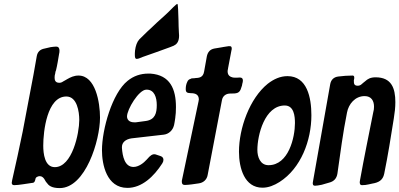

<svg xmlns="http://www.w3.org/2000/svg" viewBox="-20 -953 2040 981"><path d="M53 -7C76 -7 117 -15 141 -18C152 -19 156 -20 159 -31C160 -32 160 -32 160 -33V-35C161 -36 161 -36 161 -37C161 -48 175 -53 183 -53C194 -53 201 -46 206 -39C210 -34 212 -26 219 -19C228 -6 242 8 285 8C417 8 491 -236 491 -352C491 -430 468 -567 381 -567C358 -567 340 -558 324 -549C316 -545 310 -540 303 -537C296 -532 290 -530 283 -530C260 -530 259 -547 259 -558C259 -565 260 -571 262 -577C263 -582 263 -588 266 -593C273 -621 277 -649 282 -678C283 -682 284 -687 284 -694C284 -708 278 -715 267 -715C256 -715 249 -713 238 -712L208 -705C185 -701 172 -688 168 -667L151 -571C132 -475 115 -378 96 -281C79 -198 61 -115 42 -32C41 -25 40 -21 40 -19C40 -11 44 -7 53 -7ZM260 -99C208 -99 201 -169 201 -209C201 -281 220 -460 319 -460C374 -460 385 -382 385 -340C385 -272 349 -99 260 -99Z M709 -662C756 -678 802 -695 849 -712L869 -720H868C887 -728 895 -746 895 -771L894 -788C893 -807 892 -830 892 -850L890 -906C889 -924 888 -933 886 -933C883 -933 877 -927 866 -917L862 -913C837 -887 810 -863 782 -838C767 -823 751 -809 734 -793L692 -752C680 -739 673 -719 670 -695C670 -692 669 -687 669 -681V-671C669 -658 672 -652 678 -652C681 -652 684 -653 689 -654ZM691 -751 692 -752ZM809 -118C813 -124 815 -130 815 -136C815 -141 814 -151 801 -155H802L775 -164H776C772 -165 769 -165 768 -165C760 -165 750 -162 730 -138C714 -120 688 -100 662 -100C617 -100 606 -155 603 -197V-202C603 -224 620 -241 651 -246L817 -265C842 -268 863 -287 869 -313V-312C870 -318 871 -323 872 -328C872 -330 873 -332 873 -334L875 -347C878 -366 879 -386 879 -405V-406C879 -497 850 -570 748 -577H738C698 -577 663 -565 632 -540C553 -477 501 -292 501 -185C501 -114 524 7 631 7C705 7 766 -51 809 -118ZM781 -416C781 -376 773 -342 726 -335L674 -328H666C638 -328 629 -344 629 -358C629 -394 689 -495 728 -495H729C769 -495 781 -455 781 -416ZM877 -354 876 -353V-352Z M924 -8C943 -8 976 -13 995 -16C1019 -19 1037 -35 1041 -59L1114 -441C1118 -464 1136 -475 1156 -475C1189 -475 1205 -475 1213 -506C1216 -513 1217 -518 1218 -525C1220 -531 1221 -537 1221 -542C1221 -552 1216 -557 1205 -557C1200 -557 1196 -556 1189 -556C1182 -556 1177 -556 1170 -557C1157 -560 1143 -567 1143 -588C1143 -591 1143 -594 1144 -596C1144 -597 1144 -597 1144 -598L1145 -601C1145 -602 1145 -602 1145 -603L1163 -698C1164 -699 1164 -702 1164 -705C1164 -713 1161 -717 1155 -717C1152 -717 1149 -717 1146 -717C1144 -716 1142 -716 1141 -716L1122 -713C1121 -713 1119 -713 1117 -712L1075 -705C1054 -701 1042 -688 1037 -666L1023 -588C1018 -556 996 -555 977 -554C974 -553 970 -553 965 -553C961 -552 957 -553 954 -550C946 -548 940 -543 937 -535C932 -525 929 -513 929 -498C929 -479 938 -478 954 -477C977 -477 996 -471 996 -444L995 -440C995 -439 995 -439 995 -438L910 -34C909 -32 909 -29 909 -24C909 -13 914 -8 924 -8Z M1321 6C1352 6 1381 -6 1408 -23C1518 -93 1571 -236 1571 -364C1571 -455 1549 -564 1449 -564C1412 -564 1379 -549 1348 -525C1255 -450 1201 -297 1201 -178C1201 -94 1229 6 1321 6ZM1352 -109C1309 -109 1295 -152 1295 -187C1295 -262 1332 -414 1435 -414C1482 -414 1487 -360 1487 -324C1487 -252 1455 -109 1352 -109Z M1589 -4C1598 -4 1609 -6 1624 -9C1639 -13 1651 -17 1662 -20C1686 -26 1700 -41 1704 -66C1719 -171 1732 -274 1753 -378C1761 -421 1794 -462 1843 -462C1878 -462 1891 -437 1891 -408C1891 -397 1890 -390 1887 -379C1864 -262 1840 -147 1819 -30C1819 -29 1819 -29 1819 -28L1818 -24C1818 -15 1819 -7 1830 -7C1841 -7 1852 -8 1864 -11L1882 -15C1913 -20 1936 -31 1943 -65C1962 -158 1977 -252 1992 -347C1997 -377 2000 -405 2000 -431C2000 -503 1980 -558 1899 -558C1872 -558 1858 -549 1846 -538C1839 -533 1834 -528 1829 -524C1823 -518 1816 -515 1808 -515C1788 -515 1788 -527 1788 -542C1788 -543 1788 -543 1788 -544L1789 -546C1789 -547 1789 -547 1789 -548C1790 -550 1790 -553 1790 -557C1790 -564 1787 -567 1781 -567C1757 -567 1732 -565 1708 -562C1685 -559 1671 -545 1667 -522L1579 -25C1579 -24 1579 -24 1579 -23L1578 -19C1578 -11 1579 -4 1589 -4Z"/></svg>

Font: Bangerz
Style: Regular
Weight: 400
Designer: vernon adams
Foundry: Vernon Adams
Version: Version 2.10;December 28, 2023;FontCreator 13.0.0.2683 64-bi